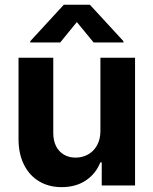

<svg xmlns="http://www.w3.org/2000/svg" viewBox="-20 -770 637 797"><path d="M396.8 -530.3H540.6V0H402.3V-95.9H396.5Q377.6 -48.5 336.1 -20.8Q294.7 6.8 235.9 6.8Q182.9 6.8 142.4 -17.3Q101.9 -41.4 79.4 -86.6Q56.9 -131.8 56.9 -192.8V-530.3H201.1V-218Q201.1 -187 212.4 -163.9Q223.8 -140.8 244.9 -128.3Q266 -115.7 293.7 -115.7Q321.5 -115.7 345 -128.5Q368.5 -141.3 382.7 -166.5Q396.8 -191.8 396.8 -226.1ZM299 -678.4 230 -593.8H105.7V-599.1L244.9 -750.4H353.1L492.4 -599.1V-593.8H368.5Z"/></svg>

Font: Pretendard Std Variable
Style: Regular
Weight: 400
Designer: Base glyphs from Inter by Rasmus Andersson; Hangeul glyphs from Noto Sans CJK(Source Han Sans) by Jang Soo-young and Kan
Foundry: Kil Hyung-jin
Version: Version 1.309;Glyphs 3.2 (3225)